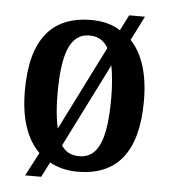

<svg xmlns="http://www.w3.org/2000/svg" viewBox="-48 -619 617 702"><g transform="rotate(5 261.0 -268.0)"><path d="M70 40H129L157 -15C186 1 220 10 259 10C404 10 479 -81 479 -269C479 -370 454 -442 411 -487L456 -576H398L369 -519C339 -538 303 -547 262 -547C117 -547 42 -457 42 -269C42 -166 68 -92 115 -46ZM174 -141C166 -175 162 -217 162 -269C162 -415 189 -490 260 -490C291 -490 313 -477 329 -450ZM261 -47C231 -47 210 -58 195 -81L349 -388C355 -356 359 -316 359 -268C359 -123 333 -47 261 -47Z"/></g></svg>

Font: Noto Serif Condensed Semi
Style: Regular
Weight: 600
Width: 3
Designer: Monotype Design Team
Foundry: Monotype Imaging Inc.
Version: Version 1.002